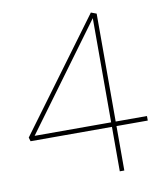

<svg xmlns="http://www.w3.org/2000/svg" viewBox="-80 -767 720 834"><g transform="rotate(-10 280.0 -350.5)"><path d="M381 -203 388 -196H22L17 -213L377 -701L401 -692V-209L394 -216H539V-196H394L401 -203V0H381ZM388 -216 381 -209V-682L385 -681L39 -210L36 -216Z"/></g></svg>

Font: Bitter Thin Thin
Style: Regular
Weight: 250
Version: Version 2.002